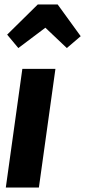

<svg xmlns="http://www.w3.org/2000/svg" viewBox="-20 -839 381 859"><path d="M228 -531 154 0H6L80 -531ZM62 -624 12 -684 149 -819H238L341 -677L279 -624L183 -715Z"/></svg>

Font: Fira Sans Extra Condensed
Style: Bold Italic
Weight: 700
Width: 3
Italic angle: -8°
Designer: Carrois Corporate & Edenspiekermann AG
Foundry: Carrois Corporate GbR & Edenspiekermann AG
Version: Version 4.203